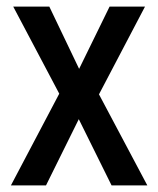

<svg xmlns="http://www.w3.org/2000/svg" viewBox="-20 -560 477 580"><path d="M159 -277 20 -540H129L219 -352L311 -540H418L279 -275L425 0H317L218 -200L119 0H13Z"/></svg>

Font: Noto Sans Ethiopic Condensed Medium
Style: Regular
Weight: 500
Width: 3
Designer: Monotype Design Team
Foundry: Monotype Imaging Inc.
Version: Version 2.102; ttfautohint (v1.8.4.7-5d5b)